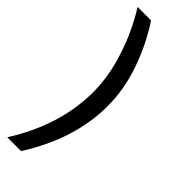

<svg xmlns="http://www.w3.org/2000/svg" viewBox="-275 -747 859 859"><g transform="rotate(45 155.0 -317.5)"><path d="M91.8 94.2C179.7 -43.9 223.6 -183.1 223.6 -322.3C223.6 -392.1 211.4 -462.4 187 -532.2C163.1 -602.1 130.4 -668.5 89.8 -730.5H4.4C43.9 -667.5 75.7 -599.6 98.6 -527.8C122.1 -456.1 133.8 -387.2 133.8 -321.8C133.8 -180.7 90.8 -42 4.4 94.2Z"/></g></svg>

Font: Ride
Style: Regular
Weight: 400
Version: Version 3.000